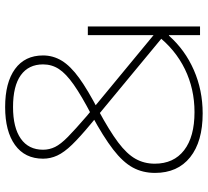

<svg xmlns="http://www.w3.org/2000/svg" viewBox="-50 -730 790 729"><g transform="rotate(-90 344.5 -365.0)"><path d="M279 10Q172 10 112.5 -37.5Q53 -85 53 -171Q53 -218 73.5 -255.5Q94 -293 142 -330Q190 -367 273 -412Q346 -450 388 -479.5Q430 -509 447.5 -536Q465 -563 465 -596Q465 -651 424 -680.5Q383 -710 303 -710Q225 -710 183 -680.5Q141 -651 141 -596Q141 -572 151.5 -550.5Q162 -529 190 -501.5Q218 -474 269 -430L596 -160L577 -135L241 -413Q189 -456 160 -486Q131 -516 119 -542Q107 -568 107 -596Q107 -665 159 -702.5Q211 -740 303 -740Q396 -740 447.5 -702.5Q499 -665 499 -596Q499 -558 479 -525Q459 -492 413.5 -459Q368 -426 289 -385Q213 -344 169 -311Q125 -278 106.5 -245Q88 -212 88 -172Q88 -100 139 -60.5Q190 -21 284 -21Q372 -21 447 -57.5Q522 -94 576 -164V-426H609V0H576V-118H574Q520 -57 443.5 -23.5Q367 10 279 10Z"/></g></svg>

Font: M PLUS 1 ExtraLight
Style: Regular
Weight: 250
Version: Version 1.001